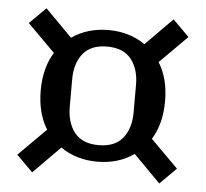

<svg xmlns="http://www.w3.org/2000/svg" viewBox="-46 -690 732 683"><g transform="rotate(5 320.0 -349.0)"><path d="M320 -114Q245 -114 189 -153L93 -56L35 -114L133 -212Q98 -268 98 -349Q98 -430 133 -486L35 -584L93 -642L189 -545Q245 -584 320 -584Q395 -584 451 -545L547 -642L605 -584L507 -486Q542 -430 542 -349Q542 -268 507 -212L605 -114L547 -56L451 -153Q395 -114 320 -114ZM320 -173Q378 -173 406 -208Q434 -243 434 -300V-398Q434 -455 406 -490Q378 -525 320 -525Q262 -525 234 -490Q206 -455 206 -398V-300Q206 -243 234 -208Q262 -173 320 -173Z"/></g></svg>

Font: IBM Plex Serif Medm
Style: Regular
Weight: 500
Designer: Mike Abbink, Paul van der Laan, Pieter van Rosmalen
Foundry: Bold Monday
Version: Version 3.001